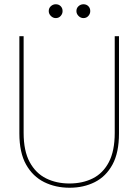

<svg xmlns="http://www.w3.org/2000/svg" viewBox="-20 -870 649 902"><path d="M307 12Q241 12 187.5 -14.5Q134 -41 102.5 -97Q71 -153 71 -243V-700H91V-246Q91 -161 119.5 -108.5Q148 -56 196.5 -32Q245 -8 306 -8Q368 -8 416 -32Q464 -56 491.5 -108.5Q519 -161 519 -246V-700H539V-243Q539 -153 508.5 -97Q478 -41 425.5 -14.5Q373 12 307 12ZM242 -785Q229 -785 219 -795Q209 -805 209 -818Q209 -832 219 -841Q229 -850 242 -850Q256 -850 265 -841Q274 -832 274 -818Q274 -805 265 -795Q256 -785 242 -785ZM372 -785Q359 -785 349 -795Q339 -805 339 -818Q339 -832 349 -841Q359 -850 372 -850Q386 -850 395 -841Q404 -832 404 -818Q404 -805 395 -795Q386 -785 372 -785Z"/></svg>

Font: DM Sans 16pt Thin
Style: Regular
Weight: 250
Version: Version 4.004;gftools[0.9.30]